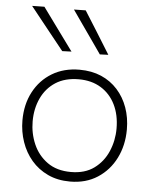

<svg xmlns="http://www.w3.org/2000/svg" viewBox="-55 -824 707 880"><g transform="rotate(5 298.5 -384.0)"><path d="M300 9.5Q242.5 9.5 197.8 -11.5Q153 -32.5 122 -68.8Q91 -105 74.8 -152.2Q58.5 -199.5 58.5 -251Q58.5 -325 88.8 -382.2Q119 -439.5 173.2 -472.2Q227.5 -505 299.5 -505Q355.5 -505 399.5 -486Q443.5 -467 474.8 -432.2Q506 -397.5 522.5 -351.2Q539 -305 539 -251Q539 -178 509.5 -119Q480 -60 426.2 -25.2Q372.5 9.5 300 9.5ZM300 -34.5Q364.5 -34.5 406.8 -65.5Q449 -96.5 470.2 -146Q491.5 -195.5 491.5 -251Q491.5 -313.5 468.2 -360.8Q445 -408 402 -434.5Q359 -461 300 -461Q236.5 -461 193.2 -433Q150 -405 127.8 -357.2Q105.5 -309.5 105.5 -251Q105.5 -195.5 127 -146Q148.5 -96.5 191.8 -65.5Q235 -34.5 300 -34.5ZM212.5 -583Q186.5 -615.5 160.8 -647.5Q135 -679.5 109.2 -712Q83.5 -744.5 57 -777.5L113.5 -778.5Q148 -731 183.8 -682Q219.5 -633 255 -584.5ZM385.5 -583Q363 -615.5 340.5 -647.5Q318 -679.5 295.2 -712Q272.5 -744.5 249.5 -777.5L303.5 -778.5Q333.5 -731 363.8 -682.5Q394 -634 424.5 -584.5Z"/></g></svg>

Font: Commissioner Thin ExtraLight
Style: Regular
Weight: 250
Version: Version 1.000